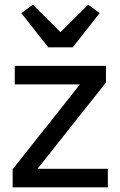

<svg xmlns="http://www.w3.org/2000/svg" viewBox="-20 -799 514 819"><path d="M34 0V-77L321 -439H43V-518H432V-447L140 -79H440V0ZM186 -597 71 -743 120 -779 238 -662 356 -779 405 -743 290 -597Z"/></svg>

Font: IBM Plex Sans Text
Style: Regular
Weight: 450
Designer: Mike Abbink, Paul van der Laan, Pieter van Rosmalen
Foundry: Bold Monday
Version: Version 3.005